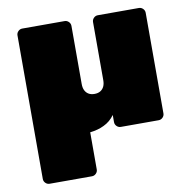

<svg xmlns="http://www.w3.org/2000/svg" viewBox="-80 -598 860 876"><g transform="rotate(-10 349.5 -160.5)"><path d="M80 199Q69 199 61 191Q53 183 53 172V-493Q53 -504 61 -512Q69 -520 80 -520H276Q287 -520 295 -512Q303 -504 303 -493V-224Q303 -206 309 -194Q315 -182 326 -175.5Q337 -169 353 -169Q369 -169 380 -175.5Q391 -182 397 -194Q403 -206 403 -224V-493Q403 -504 411 -512Q419 -520 430 -520H620Q631 -520 639 -512Q647 -504 647 -493V-27Q647 -16 639 -8Q631 0 620 0H445Q434 0 426 -8Q418 -16 418 -27V-60Q408 -46 395.5 -35.5Q383 -25 368 -18Q354 -11 337.5 -6.5Q321 -2 303 0V172Q303 183 295 191Q287 199 276 199Z"/></g></svg>

Font: Rubik Light Black
Style: Regular
Weight: 900
Version: Version 2.104